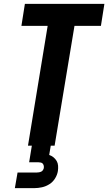

<svg xmlns="http://www.w3.org/2000/svg" viewBox="-20 -755 561 995"><path d="M125 0 227 -621H91L109 -735H521L503 -621H366L263 0ZM57 220 71 139H171Q176 139 182 138Q188 137 193.5 134.5Q199 132 202.5 126.5Q206 121 207 116Q208 109 206.5 103Q205 97 201.5 93Q198 89 192 87.5Q186 86 180 86H131L145 0H243L235 48Q247 52 257 60Q267 68 273.5 79Q280 90 281 103.5Q282 117 280 131Q277 151 265.5 169.5Q254 188 236 199.5Q218 211 197.5 215.5Q177 220 157 220Z"/></svg>

Font: Iosevka SS04 Heavy
Style: Italic
Weight: 900
Italic angle: -9°
Monospace: yes
Designer: Belleve Invis
Foundry: Belleve Invis
Version: Version 19.0.0; ttfautohint (v1.8.4)